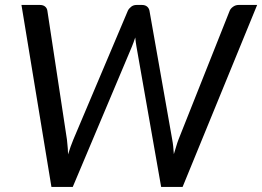

<svg xmlns="http://www.w3.org/2000/svg" viewBox="-20 -736 1032 756"><path d="M64.5 -716.5H137.5Q150 -716.5 157.5 -710.2Q165 -704 166.5 -694L243.5 -187Q244.5 -180 245.2 -170Q246 -160 247 -150.5Q247.5 -139.5 248 -128Q253 -144 258.2 -159Q263.5 -174 269 -187L483.5 -694Q487.5 -702.5 496.5 -709.5Q505.5 -716.5 517.5 -716.5H539Q551.5 -716.5 559 -710.2Q566.5 -704 568.5 -694L658 -187Q660.5 -174 662 -159.5Q663.5 -145 664.5 -129Q669.5 -145 673.8 -159.5Q678 -174 683 -187L884.5 -694Q888 -702.5 897.8 -709.5Q907.5 -716.5 919.5 -716.5H992.5L699 0H614.5L517.5 -551.5Q516 -559.5 514.8 -569Q513.5 -578.5 512.5 -588.5Q509 -578.5 505.8 -569Q502.5 -559.5 499 -551.5L266.5 0H182.5Z"/></svg>

Font: Lato TR
Style: Italic
Weight: 400
Italic angle: -12°
Designer: Lukasz Dziedzic
Foundry: tyPoland Lukasz Dziedzic
Version: Version 1.104 2013